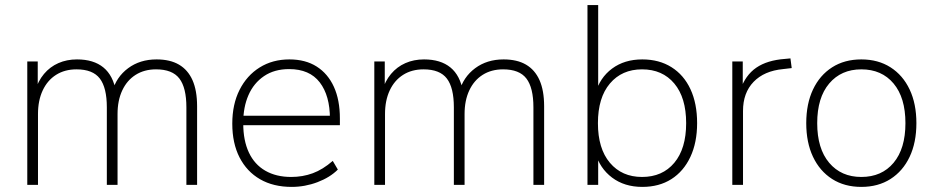

<svg xmlns="http://www.w3.org/2000/svg" viewBox="-20 -725 3667 753"><path d="M87 0V-484H128V-366H117Q129 -407 152.5 -435Q176 -463 209 -477.5Q242 -492 282 -492Q347 -492 385.5 -460.5Q424 -429 435 -365H420Q436 -423 482.5 -457.5Q529 -492 594 -492Q647 -492 682 -471.5Q717 -451 735 -410.5Q753 -370 753 -308V0H711V-304Q711 -381 683.5 -417Q656 -453 592 -453Q546 -453 512 -431.5Q478 -410 459.5 -370.5Q441 -331 441 -278V0H399V-304Q399 -381 371.5 -417Q344 -453 280 -453Q234 -453 200 -431.5Q166 -410 147.5 -370.5Q129 -331 129 -278V0Z M1124 8Q1052 8 1000 -22Q948 -52 919.5 -107.5Q891 -163 891 -240Q891 -316 919.5 -372.5Q948 -429 998.5 -460.5Q1049 -492 1115 -492Q1178 -492 1222 -464Q1266 -436 1289.5 -384.5Q1313 -333 1313 -260V-234H918V-271H1291L1274 -259Q1274 -350 1234 -402Q1194 -454 1114 -454Q1056 -454 1015.5 -426.5Q975 -399 954.5 -352Q934 -305 934 -245V-240Q934 -174 956 -127Q978 -80 1020.5 -55.5Q1063 -31 1122 -31Q1167 -31 1206.5 -45.5Q1246 -60 1285 -94L1305 -60Q1274 -29 1225 -10.5Q1176 8 1124 8Z M1448 0V-484H1489V-366H1478Q1490 -407 1513.5 -435Q1537 -463 1570 -477.5Q1603 -492 1643 -492Q1708 -492 1746.5 -460.5Q1785 -429 1796 -365H1781Q1797 -423 1843.5 -457.5Q1890 -492 1955 -492Q2008 -492 2043 -471.5Q2078 -451 2096 -410.5Q2114 -370 2114 -308V0H2072V-304Q2072 -381 2044.5 -417Q2017 -453 1953 -453Q1907 -453 1873 -431.5Q1839 -410 1820.5 -370.5Q1802 -331 1802 -278V0H1760V-304Q1760 -381 1732.5 -417Q1705 -453 1641 -453Q1595 -453 1561 -431.5Q1527 -410 1508.5 -370.5Q1490 -331 1490 -278V0Z M2499 8Q2429 8 2380.5 -28.5Q2332 -65 2315 -126H2326V0H2284V-705H2326V-358H2315Q2332 -420 2380.5 -456Q2429 -492 2499 -492Q2565 -492 2613.5 -461.5Q2662 -431 2688 -375Q2714 -319 2714 -242Q2714 -166 2687.5 -109.5Q2661 -53 2613 -22.5Q2565 8 2499 8ZM2498 -31Q2578 -31 2624.5 -86.5Q2671 -142 2671 -242Q2671 -342 2624.5 -397.5Q2578 -453 2498 -453Q2419 -453 2372 -397.5Q2325 -342 2325 -242Q2325 -142 2372 -86.5Q2419 -31 2498 -31Z M2852 0V-484H2893V-371H2883Q2903 -430 2946 -459.5Q2989 -489 3059 -494L3080 -496L3085 -458L3051 -454Q2977 -447 2935.5 -404Q2894 -361 2894 -290V0Z M3358 8Q3292 8 3243.5 -23Q3195 -54 3168.5 -110Q3142 -166 3142 -242Q3142 -318 3168.5 -374Q3195 -430 3243.5 -461Q3292 -492 3358 -492Q3424 -492 3472.5 -461Q3521 -430 3547.5 -374Q3574 -318 3574 -242Q3574 -166 3547.5 -110Q3521 -54 3472.5 -23Q3424 8 3358 8ZM3358 -31Q3438 -31 3484.5 -86.5Q3531 -142 3531 -242Q3531 -342 3484.5 -397.5Q3438 -453 3358 -453Q3279 -453 3232 -397.5Q3185 -342 3185 -242Q3185 -142 3232 -86.5Q3279 -31 3358 -31Z"/></svg>

Font: Nunito Sans 12pt ExtraLight 12pt ExtraLight
Style: Regular
Weight: 250
Version: Version 3.101;gftools[0.9.27]